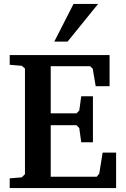

<svg xmlns="http://www.w3.org/2000/svg" viewBox="-20 -949 636 969"><path d="M29 0V-49L90 -54L106 -70V-603L90 -617L29 -622V-671H533V-514H463L448 -602L435 -615H236V-377H366L380 -391L390 -463H449V-231H390L380 -303L366 -317H236V-57H468L481 -73L498 -179H566V0ZM254 -739 351 -929H475L321 -739Z"/></svg>

Font: Khartiya
Style: Bold
Weight: 700
Version: Version 1.0.2